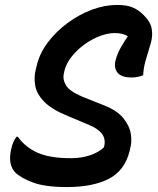

<svg xmlns="http://www.w3.org/2000/svg" viewBox="-20 -740 640 778"><path d="M455 -720Q495 -720 519.5 -709Q544 -698 563 -678Q589 -653 594.5 -624.5Q600 -596 591 -565Q578 -521 570 -494.5Q562 -468 560 -435Q550 -431 538 -428.5Q526 -426 514 -426Q471 -426 455.5 -446.5Q440 -467 449 -498Q456 -524 469.5 -547.5Q483 -571 498 -593Q479 -606 445 -606Q416 -606 383.5 -593.5Q351 -581 321 -559Q291 -537 269.5 -509.5Q248 -482 241 -453L239 -443Q233 -418 247.5 -394Q262 -370 314 -348L397 -315Q454 -293 479.5 -261.5Q505 -230 510 -198Q515 -166 508 -140L505 -127Q485 -48 420 -15Q355 18 251 18Q163 18 113.5 -0.5Q64 -19 41 -42Q27 -57 22.5 -80Q18 -103 25 -134Q31 -165 47 -186H52Q83 -143 132.5 -121Q182 -99 268 -99Q309 -99 344 -110.5Q379 -122 401 -143L403 -151Q408 -180 391.5 -200Q375 -220 338 -235L257 -269Q190 -296 159 -328Q128 -360 122.5 -394Q117 -428 125 -459L129 -475Q141 -525 174.5 -569Q208 -613 254 -647Q300 -681 352 -700.5Q404 -720 455 -720Z"/></svg>

Font: Recursive Mn Csl St SmB
Style: Italic
Weight: 600
Italic angle: -15°
Monospace: yes
Version: Version 1.079;hotconv 1.0.112;makeotfexe 2.5.65598; ttfautoh